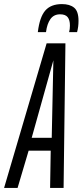

<svg xmlns="http://www.w3.org/2000/svg" viewBox="-50 -919 404 939"><path d="M-30 0 178 -707H270L261 0H195L198 -182H90L36 0ZM105 -245H203L211 -624ZM253 -899Q291 -899 312.5 -881.5Q334 -864 334 -817Q334 -788 327 -762H288Q292 -776 292 -794Q292 -821 281 -835Q270 -849 244 -849Q213 -849 196.5 -825.5Q180 -802 175 -762H135Q144 -836 171.5 -867.5Q199 -899 253 -899Z"/></svg>

Font: Georama ExtraCondensed
Style: Italic
Weight: 400
Width: 2
Italic angle: -9°
Designer: Jean-Baptiste Levee
Foundry: Production Type
Version: Version 1.000